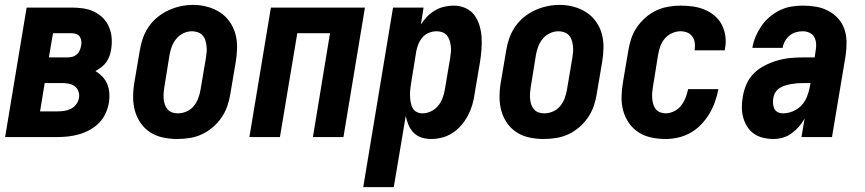

<svg xmlns="http://www.w3.org/2000/svg" viewBox="-20 -561 3540 786"><path d="M1 0 89 -530H274Q298 -530 321.5 -526.5Q345 -523 365.5 -513Q386 -503 401.5 -487.5Q417 -472 426 -451Q435 -430 437 -406.5Q439 -383 435 -359Q433 -346 428.5 -332.5Q424 -319 415.5 -307Q407 -295 395 -286Q383 -277 371 -270Q386 -261 399 -247.5Q412 -234 419 -217Q426 -200 427.5 -180.5Q429 -161 426 -141Q422 -119 412.5 -97.5Q403 -76 386 -58.5Q369 -41 348 -29.5Q327 -18 304.5 -11.5Q282 -5 260 -2.5Q238 0 215 0ZM180 -326H256Q266 -326 276 -328.5Q286 -331 294 -338Q302 -345 306 -354Q310 -363 312 -373Q314 -383 313 -392.5Q312 -402 307 -410Q302 -418 293 -421.5Q284 -425 274 -425H197ZM144 -105H215Q229 -105 243 -107Q257 -109 270 -115.5Q283 -122 292 -134Q301 -146 303 -159Q306 -173 301.5 -186Q297 -199 287 -207Q277 -215 263.5 -218Q250 -221 236 -221H163Z M705 8Q676 8 647.5 2Q619 -4 595.5 -19Q572 -34 556 -57Q540 -80 532.5 -107Q525 -134 525 -164Q525 -194 530 -223L552 -353Q556 -379 564.5 -403.5Q573 -428 588 -450.5Q603 -473 624.5 -490.5Q646 -508 670 -519Q694 -530 719.5 -535.5Q745 -541 771 -541Q800 -541 828 -533.5Q856 -526 879.5 -511Q903 -496 919.5 -473Q936 -450 943.5 -423Q951 -396 950.5 -366Q950 -336 945 -307L923 -177Q919 -151 910.5 -126.5Q902 -102 887 -80Q872 -58 851 -40Q830 -22 806 -11Q782 0 756 4Q730 8 705 8ZM708 -97Q726 -97 743.5 -104.5Q761 -112 773 -126.5Q785 -141 791.5 -158.5Q798 -176 801 -194L823 -324Q825 -336 826 -348.5Q827 -361 825.5 -373Q824 -385 820.5 -396.5Q817 -408 809 -416.5Q801 -425 789.5 -429Q778 -433 766 -433Q748 -433 731 -425Q714 -417 702 -402.5Q690 -388 683.5 -371Q677 -354 674 -336L653 -206Q651 -194 650 -181.5Q649 -169 650 -157Q651 -145 654.5 -134Q658 -123 665.5 -114Q673 -105 684 -101Q695 -97 708 -97Z M1001 0 1089 -530H1474L1386 0H1261L1331 -425H1197L1126 0Z M1467 205 1589 -530H1714L1703 -461Q1714 -478 1728.5 -493Q1743 -508 1761 -518.5Q1779 -529 1798.5 -533.5Q1818 -538 1837 -538Q1863 -538 1885.5 -528Q1908 -518 1922 -499Q1936 -480 1943 -456.5Q1950 -433 1951.5 -408.5Q1953 -384 1951 -358Q1949 -332 1945 -307L1923 -177Q1920 -154 1913.5 -132Q1907 -110 1896 -89Q1885 -68 1869 -49Q1853 -30 1833 -17Q1813 -4 1790.5 2Q1768 8 1745 8Q1724 8 1705.5 2Q1687 -4 1673.5 -17.5Q1660 -31 1652.5 -49Q1645 -67 1641 -86L1592 205ZM1709 -97Q1727 -97 1744 -105Q1761 -113 1773 -127.5Q1785 -142 1791.5 -159Q1798 -176 1801 -194L1823 -324Q1825 -336 1826 -348.5Q1827 -361 1825.5 -372.5Q1824 -384 1820.5 -395.5Q1817 -407 1809.5 -416Q1802 -425 1791 -429Q1780 -433 1768 -433Q1752 -433 1736.5 -427Q1721 -421 1710 -408.5Q1699 -396 1693 -381Q1687 -366 1684 -351Q1679 -318 1673.5 -285.5Q1668 -253 1663 -221Q1661 -208 1659.5 -195Q1658 -182 1658.5 -169Q1659 -156 1661 -143.5Q1663 -131 1668.5 -120Q1674 -109 1685 -103Q1696 -97 1709 -97Z M2205 8Q2176 8 2147.5 2Q2119 -4 2095.5 -19Q2072 -34 2056 -57Q2040 -80 2032.5 -107Q2025 -134 2025 -164Q2025 -194 2030 -223L2052 -353Q2056 -379 2064.5 -403.5Q2073 -428 2088 -450.5Q2103 -473 2124.5 -490.5Q2146 -508 2170 -519Q2194 -530 2219.5 -535.5Q2245 -541 2271 -541Q2300 -541 2328 -533.5Q2356 -526 2379.5 -511Q2403 -496 2419.5 -473Q2436 -450 2443.5 -423Q2451 -396 2450.5 -366Q2450 -336 2445 -307L2423 -177Q2419 -151 2410.5 -126.5Q2402 -102 2387 -80Q2372 -58 2351 -40Q2330 -22 2306 -11Q2282 0 2256 4Q2230 8 2205 8ZM2208 -97Q2226 -97 2243.5 -104.5Q2261 -112 2273 -126.5Q2285 -141 2291.5 -158.5Q2298 -176 2301 -194L2323 -324Q2325 -336 2326 -348.5Q2327 -361 2325.5 -373Q2324 -385 2320.5 -396.5Q2317 -408 2309 -416.5Q2301 -425 2289.5 -429Q2278 -433 2266 -433Q2248 -433 2231 -425Q2214 -417 2202 -402.5Q2190 -388 2183.5 -371Q2177 -354 2174 -336L2153 -206Q2151 -194 2150 -181.5Q2149 -169 2150 -157Q2151 -145 2154.5 -134Q2158 -123 2165.5 -114Q2173 -105 2184 -101Q2195 -97 2208 -97Z M2705 8Q2675 8 2646.5 2Q2618 -4 2594.5 -19Q2571 -34 2555 -57Q2539 -80 2531.5 -107Q2524 -134 2524.5 -164Q2525 -194 2530 -223L2552 -353Q2556 -378 2564 -402.5Q2572 -427 2587 -449Q2602 -471 2622.5 -489Q2643 -507 2666.5 -518Q2690 -529 2715.5 -533.5Q2741 -538 2766 -538Q2791 -538 2816.5 -534.5Q2842 -531 2864.5 -521.5Q2887 -512 2905.5 -496.5Q2924 -481 2935 -459.5Q2946 -438 2949.5 -413Q2953 -388 2948 -363Q2948 -361 2947.5 -359Q2947 -357 2947 -355H2823Q2823 -356 2823 -356.5Q2823 -357 2824 -358Q2826 -372 2824 -386.5Q2822 -401 2814 -412Q2806 -423 2793 -428Q2780 -433 2766 -433Q2748 -433 2730.5 -425Q2713 -417 2701 -402.5Q2689 -388 2683 -371Q2677 -354 2674 -336L2653 -206Q2651 -194 2650 -182Q2649 -170 2650 -158Q2651 -146 2654 -135Q2657 -124 2664 -115Q2671 -106 2682 -101.5Q2693 -97 2705 -97Q2722 -97 2739.5 -105.5Q2757 -114 2768.5 -129Q2780 -144 2786.5 -161Q2793 -178 2797 -196H2921Q2916 -170 2907 -144.5Q2898 -119 2884 -95.5Q2870 -72 2850.5 -51.5Q2831 -31 2807 -17.5Q2783 -4 2756.5 2Q2730 8 2705 8Z M3146 8Q3125 8 3104 3Q3083 -2 3066.5 -13.5Q3050 -25 3039 -42.5Q3028 -60 3022.5 -80Q3017 -100 3017 -122Q3017 -144 3021 -166Q3025 -191 3036 -216.5Q3047 -242 3067 -261.5Q3087 -281 3112 -293.5Q3137 -306 3163 -313.5Q3189 -321 3215 -323.5Q3241 -326 3267 -326H3315L3319 -353Q3319 -353 3319 -353Q3319 -353 3319 -353Q3322 -367 3321 -382Q3320 -397 3313.5 -409Q3307 -421 3294 -427Q3281 -433 3266 -433Q3252 -433 3238 -429Q3224 -425 3212.5 -415.5Q3201 -406 3193.5 -392.5Q3186 -379 3184 -365H3060Q3064 -389 3073.5 -411.5Q3083 -434 3097 -454.5Q3111 -475 3130.5 -491.5Q3150 -508 3172.5 -519Q3195 -530 3219 -534Q3243 -538 3266 -538Q3294 -538 3320.5 -533.5Q3347 -529 3370 -517Q3393 -505 3410.5 -486Q3428 -467 3436.5 -442.5Q3445 -418 3445.5 -390.5Q3446 -363 3442 -335L3386 0H3261L3274 -76Q3264 -58 3250.5 -42.5Q3237 -27 3220.5 -15Q3204 -3 3185 2.5Q3166 8 3146 8ZM3185 -97Q3205 -97 3225 -105Q3245 -113 3260 -128.5Q3275 -144 3283 -164Q3291 -184 3295 -204L3298 -221H3267Q3255 -221 3243 -220Q3231 -219 3219.5 -217Q3208 -215 3196 -211.5Q3184 -208 3173 -201.5Q3162 -195 3155 -184Q3148 -173 3146 -161Q3144 -150 3144.5 -138.5Q3145 -127 3149.5 -117Q3154 -107 3163.5 -102Q3173 -97 3185 -97Z"/></svg>

Font: Iosevka Curly XBdObl
Style: Regular
Weight: 800
Italic angle: -9°
Monospace: yes
Designer: Belleve Invis
Foundry: Belleve Invis
Version: Version 11.1.0; ttfautohint (v1.8.3)